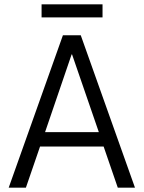

<svg xmlns="http://www.w3.org/2000/svg" viewBox="-20 -862 660 882"><path d="M269 -700H351L600 0H521L456 -189H164L99 0H20ZM434 -255 311 -612H309L187 -255ZM171 -842H451V-782H171Z"/></svg>

Font: Chakra Petch
Style: Regular
Weight: 400
Designer: Katatrad Aksorn Co.,Ltd.
Foundry: Cadson Demak Co.,Ltd.
Version: Version 1.000; ttfautohint (v1.6)